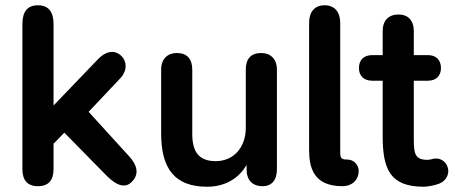

<svg xmlns="http://www.w3.org/2000/svg" viewBox="-20 -698 1724 728"><path d="M124 8C164 8 183 -15 183 -56V-153L224 -195L385 -31C422 6 457 19 483 -12C509 -41 498 -74 470 -105L316 -274L435 -400C464 -430 461 -465 441 -485C411 -515 376 -498 354 -476L183 -298V-607C183 -654 163 -678 124 -678C84 -678 65 -654 65 -607V-56C65 -15 84 8 124 8Z M765 10C831 10 884 -19 915 -73V-56C915 -15 937 8 976 8C1010 8 1030 -15 1030 -56V-434C1030 -475 1005 -497 971 -497C931 -497 912 -475 912 -434V-214C912 -138 865 -87 798 -87C736 -87 709 -120 709 -190V-434C709 -475 689 -497 650 -497C616 -497 591 -475 591 -434V-192C591 -58 643 10 765 10Z M1340 -50C1340 -68 1327 -93 1295 -93C1268 -93 1270 -105 1270 -132V-611C1270 -651 1250 -678 1211 -678C1171 -678 1152 -651 1152 -611V-131C1152 -63 1168 8 1279 8C1314 8 1340 -15 1340 -50Z M1587 10C1600 10 1629 5 1646 -2C1671 -12 1683 -36 1679 -58C1674 -83 1654 -97 1633 -97C1620 -97 1615 -92 1600 -92C1547 -92 1549 -124 1549 -189V-392H1603C1634 -392 1652 -411 1652 -440C1652 -470 1634 -489 1603 -489H1549V-580C1549 -621 1527 -643 1491 -643C1454 -643 1431 -621 1431 -580V-489H1391C1359 -489 1341 -470 1341 -440C1341 -411 1359 -392 1391 -392H1431V-182C1431 -56 1459 10 1587 10Z"/></svg>

Font: SN Pro SemiBold
Style: Regular
Weight: 600
Designer: Tobias Whetton
Foundry: Supernotes
Version: Version 1.003;Glyphs 3.3 (3324)